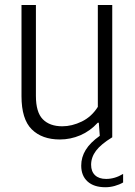

<svg xmlns="http://www.w3.org/2000/svg" viewBox="-20 -562 553 786"><path d="M484 150V185Q468.5 194 449.5 199.2Q430.5 204.5 411.5 204.5Q364.5 204.5 338.5 181Q312.5 157.5 312.5 116Q312.5 81.5 330.8 51.8Q349 22 388.5 -6L384.5 -59.5H380Q349 -25.5 308.8 -8.2Q268.5 9 225 9Q152 9 110 -32.5Q68 -74 68 -168.5V-541.5H127V-169.5Q127 -102.5 155.2 -73.8Q183.5 -45 235 -45Q274.5 -45 314.8 -64.5Q355 -84 380.5 -124.5V-541.5H439.5V0Q393 28.5 373 55.2Q353 82 353 112.5Q353 140 369 155.2Q385 170.5 414.5 170.5Q450 170.5 484 150Z"/></svg>

Font: Encode Sans Semi Condensed Light
Style: Regular
Weight: 300
Width: 4
Designer: Multiple Designers
Foundry: Impallari Type
Version: Version 2.000